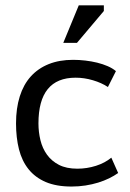

<svg xmlns="http://www.w3.org/2000/svg" viewBox="-20 -682 484 714"><path d="M39.6 0ZM419.4 -38.6Q404.8 -28.3 386 -19Q367.2 -9.8 345 -2.9Q322.8 3.9 297.9 7.8Q272.9 11.7 246.1 11.7Q189.5 11.7 150.1 -5.1Q110.8 -22 86.2 -52.7Q61.5 -83.5 50.5 -127Q39.6 -170.4 39.6 -223.1Q39.6 -279.3 53.5 -323.5Q67.4 -367.7 94.5 -397.7Q121.6 -427.7 161.1 -443.6Q200.7 -459.5 252 -459.5Q274.4 -459.5 297.4 -456.8Q320.3 -454.1 341.3 -449Q362.3 -443.8 380.4 -436Q398.4 -428.2 411.1 -417.5L381.3 -358.4Q357.9 -374 325.7 -383.5Q293.5 -393.1 261.2 -393.1Q123 -393.1 123 -223.1Q123 -190.9 130.4 -160.6Q137.7 -130.4 154.8 -106.7Q171.9 -83 199.5 -68.8Q227.1 -54.7 267.6 -54.7Q303.2 -54.7 336.9 -65.4Q370.6 -76.2 394 -95.7ZM272.9 -662.1H366.2V-641.1L266.1 -522.5H215.3Z"/></svg>

Font: PT Astra Sans
Style: Regular
Weight: 400
Designer: A.Korolkova, I. Chaeva
Foundry: ParaType Ltd
Version: Version 1.001; ttfautohint (v1.6)